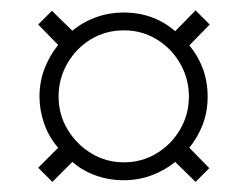

<svg xmlns="http://www.w3.org/2000/svg" viewBox="-20 -429 480 372"><path d="M81.5 -76.6 54 -104 92.7 -142.7Q75 -162.9 65.7 -189.1Q56.5 -215.3 56.5 -241.9Q56.5 -270.2 66.1 -295.6Q75.8 -321 92.7 -341.9L54 -381.5L80.6 -408.1L120.2 -369.4Q140.3 -386.3 166.1 -395.6Q191.9 -404.8 219.4 -404.8Q248.4 -404.8 273.8 -395.6Q299.2 -386.3 319.4 -368.5L358.9 -408.9L386.3 -381.5L346.8 -341.1Q363.7 -321 373 -296Q382.3 -271 382.3 -241.9Q382.3 -212.9 373 -188.3Q363.7 -163.7 346.8 -142.7L385.5 -103.2L358.9 -76.6L319.4 -115.3Q300 -99.2 274.2 -89.5Q248.4 -79.8 219.4 -79.8Q191.1 -79.8 165.3 -89.1Q139.5 -98.4 120.2 -115.3ZM220.2 -114.5Q254.8 -114.5 283.5 -131.9Q312.1 -149.2 329 -178.2Q346 -207.3 346 -241.9Q346 -276.6 329 -306Q312.1 -335.5 283.5 -352.8Q254.8 -370.2 220.2 -370.2Q184.7 -370.2 156 -352.8Q127.4 -335.5 110.5 -306Q93.5 -276.6 93.5 -241.9Q93.5 -207.3 110.9 -178.2Q128.2 -149.2 156.9 -131.9Q185.5 -114.5 220.2 -114.5Z"/></svg>

Font: Playfair
Style: Regular
Weight: 400
Designer: Claus Eggers Sørensen
Foundry: Claus Eggers Sørensen
Version: Version 2.001;gftools[0.9.30]